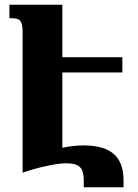

<svg xmlns="http://www.w3.org/2000/svg" viewBox="-20 -734 585 816"><path d="M505 31V62H336V32Q336 -7 320 -23.5Q304 -40 262 -40Q230 -40 177 -28.5Q124 -17 76 0V-599Q76 -626 70.5 -638Q65 -650 54 -653.5Q43 -657 20 -657V-714H245V-491H500V-426H245V-106Q292 -116 335 -116Q422 -116 463.5 -79.5Q505 -43 505 31Z"/></svg>

Font: Noto Serif Armenian Black Cond
Style: Regular
Weight: 900
Width: 3
Designer: Monotype Design team
Foundry: Monotype Imaging Inc.
Version: Version 1.000